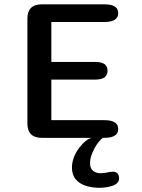

<svg xmlns="http://www.w3.org/2000/svg" viewBox="-20 -639 659 890"><path d="M528 -578.5Q528 -537 463.5 -537H218V-352H419Q451.5 -352 465 -341.5Q478.5 -331 478.5 -311Q478.5 -291.5 465 -280.8Q451.5 -270 419 -270H218V-82H463.5Q528 -82 528 -41Q528 0 463.5 0H174Q107 0 107 -67V-552.5Q107 -619 174 -619H463.5Q528 -619 528 -578.5ZM440.5 231.5Q407.5 231.5 378.5 222.5Q349.5 213.5 331.5 192.8Q313.5 172 313.5 137.5Q313.5 113 323 89.2Q332.5 65.5 347.2 46Q362 26.5 378 14Q394 1.5 407 0H457Q446 7 432 26.2Q418 45.5 407.8 70Q397.5 94.5 397.5 117Q397.5 142 411.5 153Q425.5 164 447 164Q453.5 164 463 162.8Q472.5 161.5 479 160Q485.5 158.5 491.5 157.8Q497.5 157 502.5 157Q518 157 525 165.5Q532 174 532 187Q532 210.5 504.5 221Q477 231.5 440.5 231.5Z"/></svg>

Font: Sono Monospace Medium
Style: Regular
Weight: 500
Designer: Tyler Finck
Foundry: Tyler Finck
Version: Version 2.112